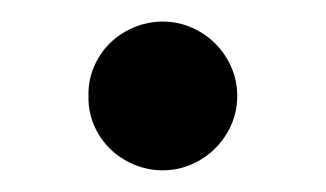

<svg xmlns="http://www.w3.org/2000/svg" viewBox="-20 -399 304 179"><path d="M62.5 -309.6Q62 -328.1 71.3 -344.2Q80.6 -360.4 96.9 -369.6Q113.3 -378.9 131.8 -378.9Q149.9 -378.9 166 -369.6Q182.1 -360.4 191.7 -344.2Q201.2 -328.1 201.2 -309.6Q201.2 -291 191.7 -274.9Q182.1 -258.8 166 -249.5Q149.9 -240.2 131.8 -240.2Q113.3 -240.2 96.9 -249.5Q80.6 -258.8 71.3 -274.9Q62 -291 62.5 -309.6Z"/></svg>

Font: Pretendard GOV Medium
Style: Regular
Weight: 500
Designer: Base glyphs from Inter by Rasmus Andersson; Hangeul glyphs from Noto Sans CJK(Source Han Sans) by Jang Soo-young and Kan
Foundry: Kil Hyung-jin
Version: Version 1.309